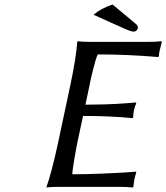

<svg xmlns="http://www.w3.org/2000/svg" viewBox="-20 -835 743 858"><path d="M326.2 -200.2Q321.3 -177.7 312.3 -124.8Q303.2 -71.8 303.2 -56.2Q362.8 -56.2 433.8 -59.1Q504.9 -62 546.4 -64.9L587.9 -67.9L588.9 -64Q579.1 -36.1 576.2 0L573.2 2.9Q548.8 0 514.2 0H241.2Q225.6 0 212.4 0.7Q199.2 1.5 193.4 2L188 2.9V0Q211.9 -68.4 240.2 -200.2L293 -448.2Q320.3 -575.7 325.2 -647.9L328.1 -650.9Q343.8 -647.9 377.9 -647.9H641.1Q676.8 -647.9 702.1 -650.9L703.1 -647.9Q689.9 -599.6 689.9 -584L687 -580.1Q550.3 -591.8 417 -591.8Q408.7 -576.2 395.8 -523.9Q382.8 -471.7 378.9 -448.2L361.8 -367.2Q403.3 -367.2 441.2 -368.4Q479 -369.6 495.1 -370.4Q511.2 -371.1 546.9 -373.8Q582.5 -376.5 586.9 -377L588.9 -374Q575.2 -342.8 575.2 -310.1L571.8 -307.1Q474.6 -316.9 351.1 -316.9ZM482.9 -814.9 585 -730Q596.2 -720.2 596.2 -711.9Q596.2 -705.1 590.6 -699.5Q585 -693.8 578.1 -693.8Q568.8 -692.9 538.1 -706.1L397.9 -769Q430.7 -797.4 482.9 -814.9Z"/></svg>

Font: Linear Smooth
Style: Italic
Weight: 400
Designer: Philipp H. Poll, Flanker
Foundry: Philipp H. Poll, reworked by Flanker
Version: Version 1.061 | FøM Fix